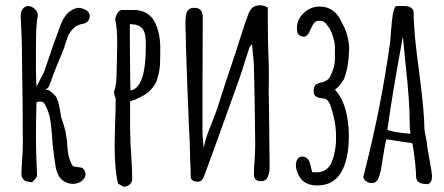

<svg xmlns="http://www.w3.org/2000/svg" viewBox="-20 -693 1692 732"><path d="M74 -5Q59 -15 62 -39L63 -61Q67 -115 67 -142Q67 -299 64 -458Q64 -540 59 -632Q58 -648 66.5 -659Q75 -670 88 -670Q100 -670 112.5 -659Q125 -648 124 -633Q117 -603 117 -513V-433Q117 -411 119 -363Q122 -367 138 -400Q140 -404 145 -412.5Q150 -421 152 -430Q185 -530 206 -584Q215 -613 230 -633.5Q245 -654 271 -662Q280 -665 295.5 -660Q311 -655 316 -648Q322 -641 322 -631Q322 -621 315.5 -613Q309 -605 299 -603Q274 -599 260 -585Q246 -571 239.5 -555.5Q233 -540 224 -509L184 -411Q181 -404 175.5 -387Q170 -370 165 -361Q163 -358 159 -355Q155 -352 152 -349Q159 -354 170.5 -346Q182 -338 194 -324Q202 -308 205.5 -289Q209 -270 210 -267Q212 -251 214 -243Q226 -211 231 -184.5Q236 -158 238 -122Q241 -86 258 -59Q263 -58 269.5 -57Q276 -56 284 -55Q300 -54 305 -35Q306 -33 306 -28Q306 -17 296 -7Q281 8 258 8Q241 8 225.5 -1Q210 -10 203 -25Q197 -35 193 -52Q186 -95 181 -139Q177 -200 172.5 -231.5Q168 -263 153 -292Q149 -299 145 -302.5Q141 -306 134 -306Q128 -306 119 -303Q117 -231 117 -163Q117 -120 121 -32Q122 -21 117.5 -14.5Q113 -8 102 2Q98 1 89 0Q80 -1 74 -5Z M430 7Q417 -46 417 -140L419 -229Q421 -269 421 -318Q415 -332 415 -343V-346Q425 -365 425 -432L426 -478Q427 -500 427 -527Q427 -586 419 -620Q422 -634 429 -644.5Q436 -655 446 -655H490Q518 -655 539 -642.5Q560 -630 571 -607Q591 -566 591 -510Q591 -470 590 -447Q588 -418 580 -394Q577 -381 571.5 -372.5Q566 -364 556 -352Q542 -335 510 -320Q497 -313 476 -307V-200L478 -136L480 -105Q484 -49 484 -10Q484 2 474 10.5Q464 19 451 19ZM536 -517Q536 -546 533 -562Q530 -574 525 -581.5Q520 -589 510 -594Q499 -600 486 -600Q486 -601 475 -601V-544Q475 -485 476 -439Q476 -387 477 -371V-350V-348Q536 -357 536 -517Z M707 -19V-34Q705 -76 703 -160Q699 -233 698 -272Q695 -333 691 -455Q690 -476 689 -513Q688 -550 688 -569Q687 -580 687 -600Q687 -623 689 -634Q693 -665 723 -663Q751 -663 753 -631V-619L752 -367V-248V-188Q752 -174 754 -155.5Q756 -137 757 -129Q762 -158 773.5 -188.5Q785 -219 788 -226Q803 -262 810 -285Q834 -362 872 -474Q880 -497 890 -530Q917 -615 927 -640Q936 -664 954 -670Q963 -673 972 -673Q986 -673 1001 -664V-616Q1001 -541 1004 -461Q1005 -444 1005 -410V-381Q1005 -372 1004.5 -357Q1004 -342 1005 -322L1008 -52Q1008 -37 1001 -19Q998 -11 991 -6.5Q984 -2 976 -2Q948 -2 948 -28Q948 -58 951 -86Q953 -124 953 -144Q951 -342 948 -440Q948 -455 944 -489L941 -525Q932 -515 931 -512L915 -463Q899 -411 890 -386L803 -144L758 -21Q750 0 734 0Q731 0 721 -2Q708 -6 707 -19Z M1111 -44Q1108 -53 1108 -63Q1108 -78 1115 -87.5Q1122 -97 1134 -96Q1143 -96 1151 -89Q1159 -82 1161 -72Q1164 -65 1170 -37Q1175 -36 1186 -36Q1227 -36 1244 -73Q1253 -95 1257.5 -122Q1262 -149 1261 -171Q1262 -226 1240 -290Q1231 -317 1211 -318Q1175 -320 1176 -344Q1175 -361 1182.5 -368.5Q1190 -376 1207 -379Q1217 -381 1226 -387Q1235 -393 1239 -402Q1252 -429 1255 -446.5Q1258 -464 1257 -516Q1256 -534 1248 -558Q1240 -582 1229 -595Q1217 -614 1199 -614Q1185 -614 1178.5 -606.5Q1172 -599 1166.5 -586.5Q1161 -574 1157 -566Q1148 -553 1139 -553Q1136 -553 1130 -555Q1120 -557 1116 -564.5Q1112 -572 1112 -586Q1112 -619 1138 -643.5Q1164 -668 1199 -668Q1258 -668 1284 -605Q1297 -585 1304.5 -555Q1312 -525 1311 -502Q1309 -435 1291 -391Q1275 -364 1257 -351Q1284 -322 1297 -275.5Q1310 -229 1310 -175Q1310 -86 1280.5 -36Q1251 14 1189 14Q1158 14 1139 0Q1120 -14 1111 -44Z M1566 -24Q1566 -54 1556 -126L1552 -147L1453 -162Q1447 -139 1436 -69Q1430 -20 1417 -4Q1410 5 1397 5Q1385 5 1375 -2.5Q1365 -10 1365 -21L1367 -26L1368 -30Q1434 -287 1468 -537Q1468 -541 1469 -550.5Q1470 -560 1471 -578Q1474 -615 1477.5 -637Q1481 -659 1489 -670H1523Q1537 -670 1547 -663.5Q1557 -657 1557 -645Q1557 -569 1578 -419Q1598 -265 1598 -203Q1598 -197 1603 -172Q1608 -149 1608 -142Q1608 -135 1618 -82Q1627 -34 1627 -20V-19Q1627 3 1611 9Q1588 9 1577 2Q1566 -5 1566 -24ZM1542 -220Q1542 -310 1526 -450L1516 -554Q1473 -319 1457 -199Q1472 -189 1545 -183Q1542 -198 1542 -220Z"/></svg>

Font: Amatic SC
Style: Bold
Weight: 700
Designer: Multiple Designers
Foundry: Vernon Adams
Version: Version 2.505